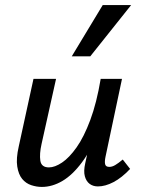

<svg xmlns="http://www.w3.org/2000/svg" viewBox="-20 -729 556 757"><path d="M145 8Q124 8 103 1Q82 -6 67.5 -23.5Q53 -41 48 -72.5Q43 -104 54 -152L112 -418H201L144 -162Q135 -122 139 -95.5Q143 -69 173 -69Q196 -69 224.5 -88Q253 -107 282 -148Q311 -189 336 -256Q361 -323 377 -418H428Q405 -303 373 -221.5Q341 -140 303.5 -89.5Q266 -39 226 -15.5Q186 8 145 8ZM366 6Q347 6 333.5 -4Q320 -14 314.5 -34Q309 -54 316 -85L388 -418H461L396 -111Q392 -92 394.5 -81.5Q397 -71 411 -71Q422 -71 434 -78Q446 -85 464 -100L493 -63Q460 -28 427.5 -11Q395 6 366 6ZM263 -507 385 -709H497L336 -507Z"/></svg>

Font: Ysabeau SemiBold
Style: Italic
Weight: 600
Italic angle: -12°
Designer: Christian Thalmann (Catharsis Fonts)
Version: Version 2.002